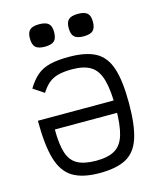

<svg xmlns="http://www.w3.org/2000/svg" viewBox="-125 -932 851 1033"><g transform="rotate(-15 300.0 -415.0)"><path d="M301 -633Q396 -633 450 -603.5Q504 -574 527 -503.5Q550 -433 550 -310Q550 -187 527 -116Q504 -45 450 -15.5Q396 14 301 14Q207 14 152.5 -19Q98 -52 75 -130Q52 -208 52 -344H514V-275H128Q128 -192 143.5 -144Q159 -96 197 -75.5Q235 -55 301 -55Q367 -55 405 -77.5Q443 -100 459 -154Q475 -208 475 -301Q475 -401 459 -458.5Q443 -516 405 -540Q367 -564 301 -564Q255 -564 224 -556Q193 -548 170.5 -529.5Q148 -511 128 -479L68 -519Q94 -562 123.5 -587Q153 -612 195.5 -622.5Q238 -633 301 -633ZM408 -719Q372 -719 356.5 -733.5Q341 -748 341 -783Q341 -816 356.5 -830Q372 -844 408 -844Q445 -844 460.5 -830Q476 -816 476 -783Q476 -748 460.5 -733.5Q445 -719 408 -719ZM192 -719Q156 -719 140.5 -733.5Q125 -748 125 -783Q125 -816 140.5 -830Q156 -844 192 -844Q229 -844 244.5 -830Q260 -816 260 -783Q260 -748 244.5 -733.5Q229 -719 192 -719Z"/></g></svg>

Font: Victor Mono
Style: Regular
Weight: 400
Monospace: yes
Designer: Rune Bjørnerås
Version: Version 1.561;gftools[0.9.30]